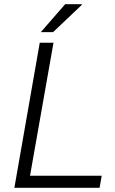

<svg xmlns="http://www.w3.org/2000/svg" viewBox="-20 -888 546 908"><path d="M173 -736H231L367 -865V-868H288ZM48 0H451L461 -57H122L233 -686H168Z"/></svg>

Font: Archivo ExtraLight
Style: Italic
Weight: 200
Italic angle: -10°
Designer: Hector Gatti
Foundry: Omnibus-Type
Version: Version 2.001